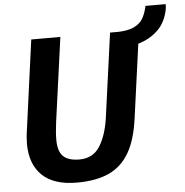

<svg xmlns="http://www.w3.org/2000/svg" viewBox="-58 -924 952 989"><g transform="rotate(-5 417.5 -430.0)"><path d="M300.5 8Q181 8 121 -49.8Q61 -107.5 60.5 -212Q60.5 -227 62 -246.2Q63.5 -265.5 67.5 -291.5L129.5 -747H280L220 -311.5Q217.5 -289.5 215.2 -267Q213 -244.5 213 -221Q213 -161 239.5 -135.2Q266 -109.5 323.5 -109.5Q393 -109.5 428.5 -165Q464 -220.5 477 -311L537 -747H686.5L624.5 -296Q609.5 -185 571 -119.5Q532 -52.5 465.8 -22.2Q399.5 8 300.5 8ZM542.5 -659 562 -746.5Q626 -746.5 659.2 -762.2Q692.5 -778 706.5 -802.2Q720.4 -826.5 726.4 -851Q727.8 -856.5 729.1 -860.8Q730.5 -865 730.2 -868H835.2Q834.7 -862 834.8 -856.8Q834.9 -851.5 834 -846Q822 -777.5 780.4 -736.5Q738.9 -695.5 677.2 -677.2Q615.5 -659 542.5 -659Z"/></g></svg>

Font: Merriweather Sans Italic
Style: Bold
Weight: 700
Italic angle: -7.5°
Designer: Eben Sorkin
Foundry: Eben Sorkin
Version: Version 1.008; ttfautohint (v1.7.19-72a1) -l 8 -r 50 -G 200 